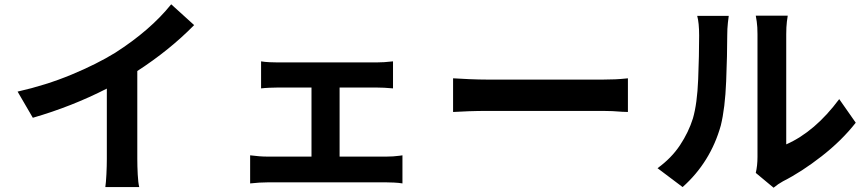

<svg xmlns="http://www.w3.org/2000/svg" viewBox="-20 -828 4040 895"><path d="M620 -497V-87Q620 -54 622 -15Q624 24 629 44H471Q474 24 476 -15Q478 -54 478 -87V-415Q316 -332 133 -279L62 -401Q195 -431 313 -480Q431 -529 517 -582Q681 -687 778 -808L885 -711Q770 -594 620 -497Z M1563 -98H1781Q1813 -98 1842 -102Q1849 -103 1856 -104V27Q1839 24 1816.5 23Q1794 22 1781 22H1228Q1192 22 1146 27V-104Q1191 -98 1228 -98H1432V-420H1276Q1260 -420 1237 -419Q1214 -418 1197 -416V-542Q1214 -539 1237 -538Q1260 -537 1276 -537H1734Q1770 -537 1812 -542V-416Q1769 -420 1734 -420H1563Z M2092 -306V-463Q2121 -461 2167.5 -459Q2214 -457 2253 -457H2790Q2852 -457 2897 -462Q2902 -463 2907 -463V-306Q2896 -306 2880 -307Q2835 -311 2790 -311H2253Q2210 -311 2165.5 -309.5Q2121 -308 2092 -306Z M3162 44 3045 -44Q3110 -91 3150 -151.5Q3190 -212 3210 -276Q3230 -345 3234.5 -458Q3239 -571 3239 -662Q3239 -722 3230 -754H3377Q3376 -749 3373 -721.5Q3370 -694 3370 -663Q3370 -575 3365 -449.5Q3360 -324 3340 -243Q3292 -72 3162 44ZM3586 47 3503 -22Q3511 -56 3511 -96V-669Q3511 -703 3507.5 -727.5Q3504 -752 3503 -755H3652Q3651 -752 3648 -727Q3645 -702 3645 -668V-155Q3779 -214 3892 -366L3969 -256Q3904 -173 3810.5 -100Q3717 -27 3630 17Q3605 31 3590 44Q3588 46 3586 47Z"/></svg>

Font: Source Han Sans CN Bold
Style: Bold
Weight: 700
Designer: Ryoko NISHIZUKA 西塚涼子 (kana & ideographs); Paul D. Hunt (Latin, Greek & Cyrillic); Wenlong ZHANG 张文龙 (bopomofo); Sandoll 
Foundry: Adobe Systems Incorporated
Version: Version 1.00;May 30, 2023;FontCreator 11.5.0.2422 32-bit